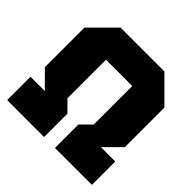

<svg xmlns="http://www.w3.org/2000/svg" viewBox="-178 -861 1022 1022"><g transform="rotate(45 333.0 -350.0)"><path d="M14 0V-176H122L32 -266V-564L168 -700H498L634 -564V-266L544 -176H652V0H374V-176L432 -234V-524H234V-234L292 -176V0Z"/></g></svg>

Font: Tektur ExtraBold
Style: Regular
Weight: 800
Designer: Adam Jagosz
Foundry: Adam Jagosz
Version: Version 1.005;gftools[0.9.30]